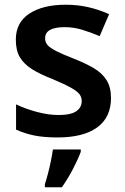

<svg xmlns="http://www.w3.org/2000/svg" viewBox="-20 -572 530 813"><path d="M450 -157Q450 -75 391.5 -32.5Q333 10 224 10Q167 10 126.5 2Q86 -6 48 -23V-130Q88 -111 136.5 -98Q185 -85 228 -85Q280 -85 303 -101Q326 -117 326 -144Q326 -160 317 -172.5Q308 -185 281.5 -200Q255 -215 203 -237Q151 -257 116.5 -278.5Q82 -300 64.5 -329Q47 -358 47 -404Q47 -477 104.5 -514.5Q162 -552 258 -552Q308 -552 352.5 -542Q397 -532 442 -512L402 -419Q364 -435 328 -446Q292 -457 254 -457Q171 -457 171 -410Q171 -393 181.5 -381Q192 -369 218.5 -355.5Q245 -342 294 -323Q342 -304 377 -283.5Q412 -263 431 -233Q450 -203 450 -157ZM322 71Q311 101 289.5 142.5Q268 184 242 221H170V208Q176 190 183 163.5Q190 137 195.5 109.5Q201 82 204 61H322Z"/></svg>

Font: Noto Sans Malayalam SemiBold
Style: Regular
Weight: 600
Designer: Jelle Bosma - Monotype Design Team
Foundry: Monotype Imaging Inc.
Version: Version 2.104; ttfautohint (v1.8.4.7-5d5b)